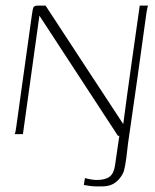

<svg xmlns="http://www.w3.org/2000/svg" viewBox="-20 -480 555 687"><path d="M32 0Q34 -2 35.5 -9.5Q37 -17 38 -25Q52 -125 66 -225.5Q80 -326 94 -426Q97 -450 100.5 -455Q104 -460 117 -460Q124 -460 130 -460Q136 -460 143 -460Q212 -354 281.5 -248.5Q351 -143 421 -36Q435 -143 450 -248.5Q465 -354 480 -460Q487 -460 495 -460Q503 -460 510 -460Q509 -459 508 -454.5Q507 -450 506 -445Q505 -440 504 -434Q488 -317 471.5 -199.5Q455 -82 438 34Q436 55 432 85Q428 115 423 133Q418 146 408 158.5Q398 171 383 179Q368 187 344 187Q337 187 326 187Q315 187 303 185.5Q291 184 280 182Q281 175 282 169Q283 163 284 157Q289 159 303 161.5Q317 164 325 164Q357 164 372.5 152Q388 140 392 109Q396 83 399.5 57Q403 31 407 6Q406 6 404 6Q402 6 402 6L121 -424Q106 -318 91.5 -212Q77 -106 62 0Q55 0 47 0Q39 0 32 0Z"/></svg>

Font: Genos Thin ExtraLight
Style: Italic
Weight: 250
Italic angle: -8°
Version: Version 1.010